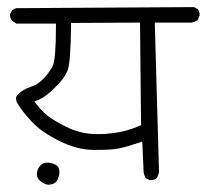

<svg xmlns="http://www.w3.org/2000/svg" viewBox="-20 -571 574 533"><path d="M397 -70.8Q407.7 -70.8 414.6 -76.2Q419.9 -84 421.4 -94.2L409.7 -508.3H512.2Q520 -509.8 528.3 -514.6L533.7 -526.4Q534.2 -528.3 534.2 -529.8Q534.2 -539.1 529.3 -545.9L518.1 -551.3L24.4 -548.3L13.2 -542.5L8.3 -532.2Q7.8 -530.8 7.8 -529.3Q7.8 -519.5 14.6 -512.7L25.4 -505.4H135.3V-498Q135.3 -404.3 126 -387.2Q117.2 -370.6 102.1 -354Q85.9 -336.4 64.5 -329.6Q43.5 -322.8 29.8 -309.1Q24.4 -303.7 24.4 -296.9Q24.4 -290.5 29.3 -282.7Q42 -261.2 68.4 -232.9Q94.2 -205.1 144.3 -179.9Q194.3 -154.8 241.2 -154.8Q289.6 -154.8 309.1 -158.7Q329.1 -162.6 365.7 -174.8L375 -178.2L378.4 -98.6Q378.4 -86.4 384.8 -76.7L395.5 -70.8Q396.5 -70.8 397 -70.8ZM144 -85Q145 -88.9 145 -91.1Q145 -93.3 145 -95.2Q144.5 -104.5 138.7 -110.4Q132.8 -116.2 119.6 -118.7Q115.2 -119.6 111.3 -119.6Q100.1 -119.6 92 -111.6Q84 -103.5 82.5 -90.3Q82.5 -88.9 82.5 -87.4Q82.5 -76.2 91.8 -68.8Q103 -59.1 114.3 -58.1Q128.9 -59.1 135.3 -65.7Q141.6 -72.3 144 -85ZM367.2 -221.7Q331.1 -205.6 292 -201.2Q272 -198.7 256.1 -198.7Q240.2 -198.7 231.7 -199.5Q223.1 -200.2 217.5 -201.2Q211.9 -202.1 206.5 -203.4Q201.2 -204.6 195.8 -206.5Q185.1 -209.5 174.8 -213.9Q149.9 -225.1 125.5 -240.2Q100.6 -256.3 81.1 -281.7L75.2 -289.6L84.5 -293Q106 -300.8 134.8 -330.1Q159.2 -354 167.5 -375Q176.3 -397.9 177.2 -500V-507.3L368.7 -508.3L371.6 -223.6Z"/></svg>

Font: Bakudai
Style: ExtraLight
Weight: 200
Version: Version 1.48